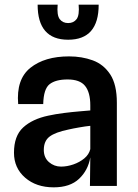

<svg xmlns="http://www.w3.org/2000/svg" viewBox="-20 -798 592 824"><path d="M210.5 6Q135.5 6 87.8 -35.5Q40 -77 40 -142.5Q40 -214.5 79.2 -250.8Q118.5 -287 186.5 -301.5Q218.5 -308.5 254.2 -313Q290 -317.5 320.5 -320Q351 -322.5 367.5 -324V-346Q367.5 -401.5 345.2 -429.2Q323 -457 270 -457Q219 -457 193 -436.8Q167 -416.5 165.5 -351.5H58Q49 -457.5 110.2 -506.8Q171.5 -556 276.5 -556Q331.5 -556 378 -539Q424.5 -522 453 -478.8Q481.5 -435.5 481.5 -357V0H366L367.5 -122.5Q358 -67 319.2 -30.5Q280.5 6 210.5 6ZM242 -83Q267.5 -83 294.5 -92.2Q321.5 -101.5 341.8 -118.2Q362 -135 367.5 -158V-258Q347.5 -256 320.2 -251.2Q293 -246.5 273.5 -242Q217.5 -230.5 192.8 -211.8Q168 -193 168 -154.5Q168 -121.5 190.2 -102.2Q212.5 -83 242 -83ZM272.5 -627.5Q141.5 -627.5 141.5 -778H227.5Q223.5 -733 236.2 -716Q249 -699 272.5 -699Q296 -699 308.8 -716Q321.5 -733 317.5 -778H403.5Q403.5 -627.5 272.5 -627.5Z"/></svg>

Font: Spline Sans Medium
Style: Regular
Weight: 500
Designer: Eben Sorkin, Mirko Velimirovic
Foundry: Sorkin Type
Version: Version 1.000; ttfautohint (v1.8.3)